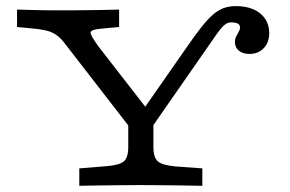

<svg xmlns="http://www.w3.org/2000/svg" viewBox="-20 -602 939 622"><path d="M422.7 -160.5 192.5 -457.9Q177 -478.9 162.1 -489.1Q147.1 -499.3 127.5 -503.7Q107.8 -508.1 77.4 -510.5L35.2 -514.5V-571Q47.6 -570.9 67.8 -570.1Q88 -569.4 110.6 -569Q133.1 -568.5 151.6 -568.5H155.3H157.1Q179.9 -568.5 206.7 -568.5Q233.6 -568.5 261.7 -569Q289.9 -569.4 316.6 -569.8Q343.3 -570.2 365.9 -571V-514.5L313.4 -509.7Q271.5 -506.5 273.4 -495.2Q275.2 -484 300 -450.2L466.4 -235.9L432.2 -229.9L586.1 -450.7Q611.6 -487.7 631.5 -512.9Q651.4 -538.1 668.6 -553.4Q685.7 -568.7 703.8 -575.5Q721.9 -582.3 744.4 -582.3Q777.1 -582.3 801.3 -571.7Q825.4 -561.1 838.8 -541.3Q852.2 -521.4 852.2 -494.7Q852.2 -464.7 834.5 -446Q816.8 -427.3 787.8 -427.3Q766.5 -427.3 753.8 -437.8Q741.1 -448.2 741.1 -466Q741.1 -476.5 745.2 -484.3Q749.3 -492.1 753.4 -499.1Q757.5 -506.1 757.5 -512.8Q757.5 -521.6 750.4 -525.6Q743.3 -529.5 729 -529.5Q720 -529.5 712.7 -525.1Q705.3 -520.6 697.6 -511.7Q689.8 -502.7 680.4 -489.3Q671 -475.8 658 -457L451.7 -160.5ZM430.6 -2.4Q402.5 -2.4 368.7 -2Q334.8 -1.6 301 -1.2Q267.2 -0.9 236.9 -0.1V-56.5L323.9 -63.6Q367 -66.9 381.2 -79.4Q395.5 -91.8 395.5 -125.8V-250.8L443.2 -200.8L477 -249.7V-125.8Q477 -91.8 491.3 -79.3Q505.5 -66.9 548.6 -62.8L635.5 -56.5V0Q606.1 -0.8 571.9 -1.2Q537.7 -1.6 504.2 -2Q470.7 -2.4 441.8 -2.4H436.6Z"/></svg>

Font: Playfair 5pt SemiExpanded Light
Style: Regular
Weight: 300
Width: 6
Designer: Claus Eggers Sørensen
Foundry: Claus Eggers Sørensen
Version: Version 2.203